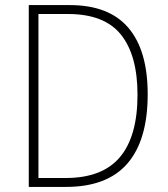

<svg xmlns="http://www.w3.org/2000/svg" viewBox="-20 -734 659 754"><path d="M560 -364Q560 -184 480.5 -92Q401 0 239 0H93V-714H254Q408 -714 484 -625Q560 -536 560 -364ZM520 -362Q520 -517 455 -598Q390 -679 247 -679H131V-35H238Q382 -35 451 -117Q520 -199 520 -362Z"/></svg>

Font: Noto Sans Kannada SemiCondensed ExtraLight
Style: Regular
Weight: 200
Width: 4
Designer: Jelle Bosma - Monotype Design Team
Foundry: Monotype Imaging Inc.
Version: Version 2.005; ttfautohint (v1.8.4.7-5d5b)